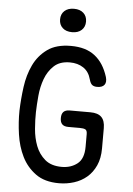

<svg xmlns="http://www.w3.org/2000/svg" viewBox="-62 -990 724 1046"><g transform="rotate(5 300.0 -467.0)"><path d="M428 -270Q428 -290 418 -295Q408 -300 388 -300H325Q302 -300 291 -311Q280 -322 280 -345Q280 -368 291 -379Q302 -390 325 -390H438Q479 -390 498.5 -370.5Q518 -351 518 -310V-200Q518 -145 500 -105.5Q482 -66 452 -40.5Q422 -15 382.5 -2.5Q343 10 300 10Q222 10 173 -25.5Q124 -61 97 -115.5Q70 -170 60.5 -236.5Q51 -303 52 -365Q54 -429 63 -495.5Q72 -562 98 -616.5Q124 -671 172.5 -706Q221 -741 301 -741Q342 -741 374.5 -731.5Q407 -722 432 -702.5Q457 -683 475 -655Q493 -627 505 -589Q513 -561 501.5 -546Q490 -531 462 -531Q445 -531 435 -538.5Q425 -546 419 -568Q408 -610 377 -630.5Q346 -651 303 -651Q248 -651 216 -621Q184 -591 168 -547.5Q152 -504 147.5 -454.5Q143 -405 142 -365Q141 -324 145 -274Q149 -224 165.5 -181Q182 -138 216 -109Q250 -80 308 -80Q358 -80 393 -107.5Q428 -135 428 -200ZM300 -816Q267 -816 248 -833.5Q229 -851 229 -880Q229 -909 248 -926.5Q267 -944 300 -944Q333 -944 352 -926.5Q371 -909 371 -880Q371 -851 352 -833.5Q333 -816 300 -816Z"/></g></svg>

Font: Maple Mono
Style: Regular
Weight: 400
Monospace: yes
Designer: subframe7536
Version: Version 7.300